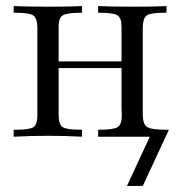

<svg xmlns="http://www.w3.org/2000/svg" viewBox="-20 -450 595 632"><path d="M25 0V-23H33Q77 -23 90 -31.5Q103 -40 103 -69V-362Q102 -391 89 -399.5Q76 -408 32 -408H25V-430Q64 -428 142 -428Q214 -428 250 -430V-408H247Q202 -408 187.5 -400Q173 -392 173 -362V-248H380V-362Q380 -392 366 -400Q352 -408 307 -408H303V-430Q342 -428 420 -428Q492 -428 528 -430V-408H521Q476 -408 463.5 -399.5Q451 -391 450 -362V-69Q451 -40 465 -31.5Q479 -23 526 -23H536L450 162H398L473 0H303V-23H308Q353 -23 367 -31.5Q381 -40 381 -71Q381 -74 380.5 -80Q380 -86 380 -89V-226H173V-71Q173 -40 186.5 -31.5Q200 -23 245 -23H250V0Q194 -3 139 -3Q82 -3 25 0Z"/></svg>

Font: CMU Serif
Style: Roman
Weight: 500
Version: Version 0.7.0